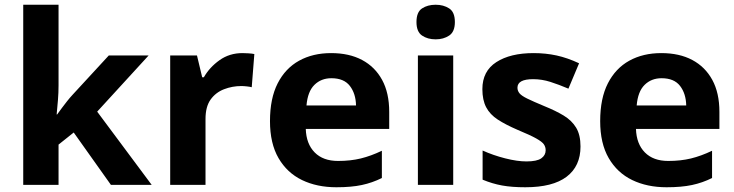

<svg xmlns="http://www.w3.org/2000/svg" viewBox="-20 -780 3098 810"><path d="M227 -420Q227 -389 224.5 -358.5Q222 -328 219 -297H221Q231 -311 241.5 -325Q252 -339 263 -353Q274 -367 286 -380L439 -546H607L390 -309L620 0H448L291 -221L227 -170V0H78V-760H227Z M1003 -556Q1014 -556 1029 -555Q1044 -554 1053 -552L1042 -412Q1035 -414 1021.5 -415.5Q1008 -417 998 -417Q960 -417 925 -403.5Q890 -390 868.5 -360Q847 -330 847 -278V0H698V-546H811L833 -454H840Q864 -496 906 -526Q948 -556 1003 -556Z M1377 -556Q1453 -556 1507.5 -527Q1562 -498 1592 -443Q1622 -388 1622 -308V-236H1270Q1272 -173 1307.5 -137Q1343 -101 1406 -101Q1459 -101 1502 -111.5Q1545 -122 1591 -144V-29Q1551 -9 1506.5 0.5Q1462 10 1399 10Q1317 10 1254 -20.5Q1191 -51 1155 -113Q1119 -175 1119 -269Q1119 -365 1151.5 -428.5Q1184 -492 1242 -524Q1300 -556 1377 -556ZM1378 -450Q1335 -450 1306.5 -422Q1278 -394 1273 -335H1482Q1481 -385 1456 -417.5Q1431 -450 1378 -450Z M1892 -546V0H1743V-546ZM1818 -760Q1851 -760 1875 -744.5Q1899 -729 1899 -687Q1899 -646 1875 -630Q1851 -614 1818 -614Q1784 -614 1760.5 -630Q1737 -646 1737 -687Q1737 -729 1760.5 -744.5Q1784 -760 1818 -760Z M2429 -162Q2429 -79 2370.5 -34.5Q2312 10 2196 10Q2139 10 2098 2.5Q2057 -5 2016 -22V-145Q2060 -125 2111 -112Q2162 -99 2201 -99Q2245 -99 2263.5 -112Q2282 -125 2282 -146Q2282 -160 2274.5 -171Q2267 -182 2242 -196Q2217 -210 2164 -232Q2113 -254 2080 -275.5Q2047 -297 2031 -327.5Q2015 -358 2015 -404Q2015 -480 2074 -518Q2133 -556 2231 -556Q2282 -556 2328 -546Q2374 -536 2423 -513L2378 -406Q2338 -423 2302 -434.5Q2266 -446 2229 -446Q2196 -446 2179.5 -437Q2163 -428 2163 -410Q2163 -397 2171.5 -386.5Q2180 -376 2204.5 -364Q2229 -352 2277 -332Q2324 -313 2358 -292.5Q2392 -272 2410.5 -241.5Q2429 -211 2429 -162Z M2770 -556Q2846 -556 2900.5 -527Q2955 -498 2985 -443Q3015 -388 3015 -308V-236H2663Q2665 -173 2700.5 -137Q2736 -101 2799 -101Q2852 -101 2895 -111.5Q2938 -122 2984 -144V-29Q2944 -9 2899.5 0.5Q2855 10 2792 10Q2710 10 2647 -20.5Q2584 -51 2548 -113Q2512 -175 2512 -269Q2512 -365 2544.5 -428.5Q2577 -492 2635 -524Q2693 -556 2770 -556ZM2771 -450Q2728 -450 2699.5 -422Q2671 -394 2666 -335H2875Q2874 -385 2849 -417.5Q2824 -450 2771 -450Z"/></svg>

Font: Noto Sans New Tai Lue
Style: Bold
Weight: 700
Version: Version 2.003